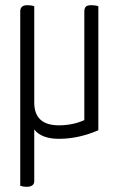

<svg xmlns="http://www.w3.org/2000/svg" viewBox="-20 -525 459 740"><path d="M359 -23Q283 10 207 10Q140 10 112 -26V173Q112 195 82 195Q70 195 58 191V-481Q58 -505 85 -505Q101 -505 112 -501V-130Q112 -42 207 -42Q260 -42 305 -62V-480Q305 -493 310.5 -499Q316 -505 332 -505Q348 -505 359 -501Z"/></svg>

Font: Yanone Kaffeesatz Light
Style: Regular
Weight: 300
Designer: Yanone (Cyrillic: Daniel Pouzeot)
Foundry: Yanone
Version: Version 1.003;PS 001.003;hotconv 1.0.88;makeotf.lib2.5.64775